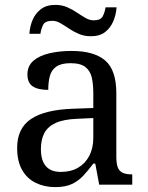

<svg xmlns="http://www.w3.org/2000/svg" viewBox="-20 -754 603 784"><path d="M205 10Q161 10 125.5 -7.5Q90 -25 70 -60.5Q50 -96 50 -150Q50 -230 106.5 -268Q163 -306 278 -310L361 -313V-373Q361 -409 355 -436.5Q349 -464 329 -480Q309 -496 268 -496Q230 -496 210 -482Q190 -468 183.5 -443.5Q177 -419 177 -387Q135 -387 113.5 -401.5Q92 -416 92 -450Q92 -485 116.5 -506Q141 -527 182 -536.5Q223 -546 272 -546Q364 -546 409.5 -507Q455 -468 455 -373V-114Q455 -86 461 -70.5Q467 -55 481 -48.5Q495 -42 517 -42H520V0H385L369 -86H361Q340 -58 320 -36.5Q300 -15 273.5 -2.5Q247 10 205 10ZM228 -52Q269 -52 298.5 -69Q328 -86 344.5 -117.5Q361 -149 361 -191V-272L297 -269Q240 -267 207.5 -252Q175 -237 161 -210.5Q147 -184 147 -145Q147 -114 156 -93.5Q165 -73 183 -62.5Q201 -52 228 -52ZM351 -606Q324 -606 302 -615.5Q280 -625 261.5 -637.5Q243 -650 226.5 -659.5Q210 -669 194 -669Q164 -669 156 -652.5Q148 -636 145 -616H100Q102 -647 113.5 -673.5Q125 -700 147.5 -717Q170 -734 206 -734Q233 -734 254.5 -724.5Q276 -715 294.5 -702.5Q313 -690 329.5 -680.5Q346 -671 362 -671Q391 -671 399.5 -687.5Q408 -704 411 -724H456Q454 -694 442.5 -667Q431 -640 409 -623Q387 -606 351 -606Z"/></svg>

Font: Noto Serif Tibetan
Style: Regular
Weight: 400
Designer: Monotype Design Team
Foundry: Monotype Imaging Inc.
Version: Version 2.103